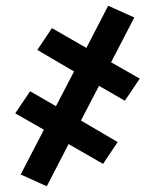

<svg xmlns="http://www.w3.org/2000/svg" viewBox="-20 -487 540 669"><path d="M143 162 52 121 133 -35 33 -92 85 -169 175 -117 238 -238 110 -313 161 -389 281 -320 357 -467 448 -426 367 -270 467 -213 415 -136 325 -188 262 -67 390 8 339 84 219 15Z"/></svg>

Font: Iosevka Curly
Style: Bold
Weight: 700
Monospace: yes
Designer: Belleve Invis
Foundry: Belleve Invis
Version: Version 22.1.2; ttfautohint (v1.8.4)